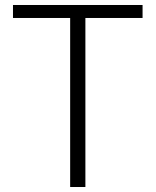

<svg xmlns="http://www.w3.org/2000/svg" viewBox="-20 -749 624 769"><path d="M261 0H322V-677H551V-729H32V-677H261Z"/></svg>

Font: Noto Sans TC Light
Style: Regular
Weight: 300
Designer: Ryoko NISHIZUKA 西塚涼子 (kana, bopomofo & ideographs); Paul D. Hunt (Latin, Greek & Cyrillic); Sandoll Communications 산돌커뮤니
Foundry: Adobe
Version: Version 2.004;hotconv 1.0.118;makeotfexe 2.5.65603